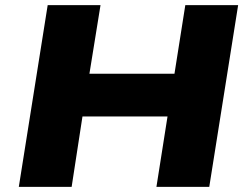

<svg xmlns="http://www.w3.org/2000/svg" viewBox="-20 -725 966 745"><path d="M53 0 165 -705H370L327 -439H657L699 -705H904L792 0H587L630 -273H300L258 0Z"/></svg>

Font: Nunito Sans 7pt SemiExpanded Black
Style: Italic
Weight: 900
Width: 6
Italic angle: -9°
Designer: Vernon Adams
Foundry: Vernon Adams
Version: Version 3.101;gftools[0.9.27]